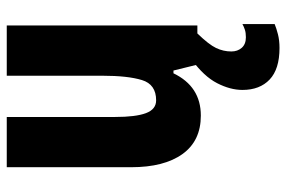

<svg xmlns="http://www.w3.org/2000/svg" viewBox="-156 -434 827 554"><g transform="rotate(-90 257.0 -156.5)"><path d="M461 -550V0H348L331 -69H323Q285 10 201 10Q128 10 90 -43Q52 -96 52 -191V-550H197V-237Q197 -178 208 -148.5Q219 -119 245 -119Q291 -119 303.5 -160Q316 -201 316 -274V-550ZM386 98Q386 116 396.5 128Q407 140 427 140Q440 140 449 137Q458 134 465 130V223Q453 228 435.5 232.5Q418 237 396 237Q335 237 305 208.5Q275 180 275 130Q275 95 294.5 57Q314 19 362 -16L438 0Q406 33 396 54Q386 75 386 98Z"/></g></svg>

Font: Noto Sans ExtraCondensed ExtraBold
Style: Regular
Weight: 800
Width: 2
Designer: Monotype Design Team
Foundry: Monotype Imaging Inc.
Version: Version 2.013; ttfautohint (v1.8.4.7-5d5b)